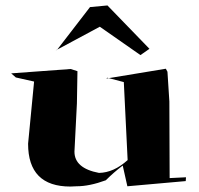

<svg xmlns="http://www.w3.org/2000/svg" viewBox="-20 -751 731 704"><path d="M238 -67Q83 -67 83 -224L105 -452L38 -467L21 -482L239 -498L264 -490L262 -372L253 -195Q253 -134 343 -117Q397 -118 448 -164L434 -450L373 -466L370 -463L588 -499L594 -488L601 -379L602 -98L662 -101L661 -87L447 -68L430 -144Q397 -119 368 -90Q308 -68 261 -68ZM495 -549 346 -653 184 -566 189 -568 310 -725 374 -731 528 -572Z"/></svg>

Font: Xiangcui Kesong Xiangcui Kesong
Style: Regular
Weight: 400
Version: Version 1.501;March 28, 2024;FontCreator 14.0.0.2814 64-bit